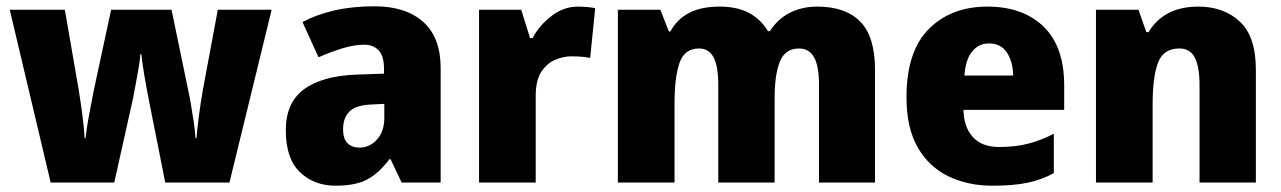

<svg xmlns="http://www.w3.org/2000/svg" viewBox="-20 -580 4070 610"><path d="M505 0 451 -272Q444 -308 438 -344Q432 -380 429 -408H426Q424 -381 417 -344.5Q410 -308 403 -269L343 0H141L11 -549H186L229 -301Q235 -265 241 -220Q247 -175 249 -141H252Q254 -164 259.5 -195.5Q265 -227 270.5 -254.5Q276 -282 278 -293L333 -549H525L578 -293Q582 -276 586.5 -249Q591 -222 595.5 -192.5Q600 -163 601 -141H604Q607 -174 612.5 -216Q618 -258 625 -297L672 -549H843L709 0Z M1170 -560Q1269 -560 1324.5 -510.5Q1380 -461 1380 -364V0H1256L1221 -74H1217Q1184 -30 1147 -10Q1110 10 1046 10Q978 10 933 -33Q888 -76 888 -166Q888 -254 946 -296.5Q1004 -339 1113 -343L1200 -346V-362Q1200 -402 1183 -420Q1166 -438 1137 -438Q1106 -438 1068 -426.5Q1030 -415 992 -398L941 -510Q986 -534 1043 -547Q1100 -560 1170 -560ZM1201 -250 1160 -248Q1110 -246 1090 -225.5Q1070 -205 1070 -170Q1070 -138 1084.5 -124.5Q1099 -111 1122 -111Q1154 -111 1177.5 -136.5Q1201 -162 1201 -206Z M1816 -559Q1831 -559 1847 -557.5Q1863 -556 1871 -554L1855 -396Q1845 -398 1831.5 -399.5Q1818 -401 1794 -401Q1771 -401 1745 -390.5Q1719 -380 1700.5 -353Q1682 -326 1682 -275V0H1502V-549H1636L1664 -459H1672Q1694 -500 1732.5 -529.5Q1771 -559 1816 -559Z M2577 -559Q2666 -559 2713 -511.5Q2760 -464 2760 -358V0H2582V-311Q2582 -371 2566 -398.5Q2550 -426 2519 -426Q2475 -426 2458 -385Q2441 -344 2441 -267V0H2262V-311Q2262 -370 2247 -398Q2232 -426 2201 -426Q2155 -426 2139 -380.5Q2123 -335 2123 -250V0H1943V-549H2078L2105 -480H2110Q2130 -518 2168.5 -538.5Q2207 -559 2266 -559Q2322 -559 2359.5 -539Q2397 -519 2420 -481H2426Q2451 -520 2489.5 -539.5Q2528 -559 2577 -559Z M3117 -559Q3230 -559 3295.5 -495.5Q3361 -432 3361 -309V-231H3041Q3042 -177 3070.5 -145Q3099 -113 3154 -113Q3204 -113 3244.5 -123Q3285 -133 3328 -155V-30Q3290 -9 3245 0.5Q3200 10 3133 10Q3055 10 2993 -20Q2931 -50 2895.5 -112Q2860 -174 2860 -271Q2860 -417 2931 -488Q3002 -559 3117 -559ZM3122 -442Q3090 -442 3069 -417Q3048 -392 3044 -340H3199Q3198 -384 3179 -413Q3160 -442 3122 -442Z M3787 -559Q3868 -559 3919 -511.5Q3970 -464 3970 -358V0H3791V-311Q3791 -368 3776 -397Q3761 -426 3727 -426Q3676 -426 3659 -380.5Q3642 -335 3642 -250V0H3462V-549H3597L3622 -478H3629Q3678 -559 3787 -559Z"/></svg>

Font: Noto Sans Disp ExtBd
Style: Regular
Weight: 800
Designer: Monotype Design Team
Foundry: Monotype Imaging Inc.
Version: Version 2.000;GOOG;noto-source:20170915:90ef993387c0; ttfaut